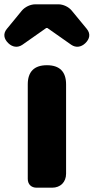

<svg xmlns="http://www.w3.org/2000/svg" viewBox="-57 -872 435 892"><path d="M250 -284V-480C250 -539 220 -569 161 -569C102 -569 72 -539 72 -480V-41C72 -16 88 0 113 0H161H185C224 0 250 -26 250 -65ZM8 -778 -25 -738C-44 -715 -39 -691 -18 -671C1 -653 25 -649 47 -664L158 -742H163L274 -664C296 -649 320 -653 339 -671C360 -691 365 -715 346 -738L276 -823C262 -840 237 -852 214 -852H160H108C84 -852 59 -840 44 -822Z"/></svg>

Font: GenSenRounded2 TW H
Style: Regular
Weight: 900
Version: Version 2.100;PS 2.1;hotconv 16.6.51;makeotf.lib2.5.65220 DE